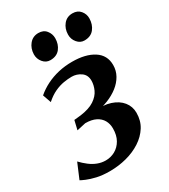

<svg xmlns="http://www.w3.org/2000/svg" viewBox="-196 -861 848 963"><g transform="rotate(-30 228.0 -379.0)"><path d="M150 11Q107.5 11 75.5 3.5Q43.5 -4 23 -12.8Q2.5 -21.5 -5 -26L32 -113.5Q50.5 -94 70.8 -78.5Q91 -63 113.5 -54.5Q136 -46 159.5 -46Q189 -46 214.2 -60Q239.5 -74 255 -101.2Q270.5 -128.5 270.5 -167.5Q270.5 -194 258.8 -214.8Q247 -235.5 223.2 -247.5Q199.5 -259.5 163 -259.5L111.5 -248L124 -301L163 -305Q214.5 -312 243.8 -331.5Q273 -351 285 -377.2Q297 -403.5 297 -429Q297 -462 273 -478.8Q249 -495.5 220 -495.5Q198 -495.5 173 -491.2Q148 -487 121 -474.5Q94 -462 66.5 -437.5L49.5 -486Q77 -509.5 109.8 -525.8Q142.5 -542 180.2 -550.8Q218 -559.5 259.5 -559.5Q337 -559.5 383.8 -529.5Q430.5 -499.5 430.5 -442.5Q430.5 -410 415 -382.5Q399.5 -355 372.5 -334Q345.5 -313 310.8 -299.2Q276 -285.5 237.5 -280L231 -288Q286.5 -295 327 -281.8Q367.5 -268.5 389.8 -240.8Q412 -213 412 -176.5Q412 -131 390 -96.2Q368 -61.5 331 -37.5Q294 -13.5 247.2 -1.2Q200.5 11 150 11ZM170.5 -620.5Q145.5 -620.5 128.8 -640.8Q112 -661 112.5 -687.5Q113.5 -721.5 133.2 -745.2Q153 -769 185 -769Q214.5 -769 230.2 -749.2Q246 -729.5 246 -704.5Q246 -669.5 226.8 -645Q207.5 -620.5 170.5 -620.5ZM368 -620.5Q343.5 -620.5 326.8 -640.8Q310 -661 310.5 -687.5Q311 -721.5 330.5 -745.2Q350 -769 382.5 -769Q412 -769 428.2 -749.2Q444.5 -729.5 444 -704.5Q443.5 -669.5 424.2 -645Q405 -620.5 368 -620.5Z"/></g></svg>

Font: Merriweather 36pt SemiBold
Style: Italic
Weight: 600
Italic angle: -7.8°
Version: Version 2.101